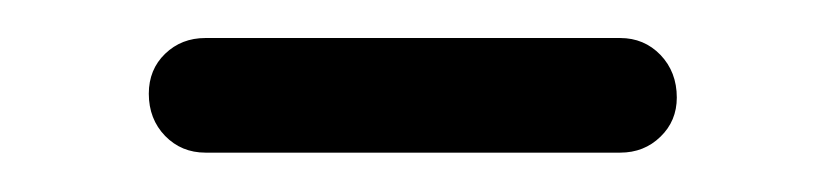

<svg xmlns="http://www.w3.org/2000/svg" viewBox="-20 -310 430 100"><path d="M303 -230.5H87Q74.5 -230.5 66 -239.2Q57.5 -248 57.5 -261.2Q57.5 -273.8 66 -282Q74.5 -290.2 87 -290.2H303Q315.5 -290.2 324 -281.4Q332.5 -272.5 332.5 -259.2Q332.5 -247 324 -238.8Q315.5 -230.5 303 -230.5Z"/></svg>

Font: Quicksand Variable Light
Style: Regular
Weight: 300
Designer: Andrew Paglinawan
Foundry: Andrew Paglinawan
Version: Version 3.004